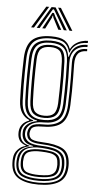

<svg xmlns="http://www.w3.org/2000/svg" viewBox="-61 -794 491 992"><g transform="rotate(5 184.5 -298.0)"><path d="M177 162Q111.8 162 73.9 139.5Q36 117 34 63.2Q33.5 55.8 33.8 49.9Q34 44 34.5 38.5Q36.2 11.8 53.6 -7Q71 -25.8 94.8 -31V-33.8Q71 -42 62.1 -56.1Q53.2 -70.2 52 -87Q51.8 -91.5 51.8 -95Q51.8 -98.5 52 -102.8Q53.8 -124 66 -139.5Q78.2 -155 101 -163V-166.5Q77.5 -175.8 62.2 -199.1Q47 -222.5 45.5 -262.2Q44.5 -289.5 44 -315Q43.5 -340.5 43.5 -366.5Q43.5 -392.5 44 -421.2Q44.5 -450 45.5 -483.5Q48 -550.2 79 -578.5Q110 -606.8 177.2 -606.8Q224 -606.8 246 -592.8Q268 -578.8 277.2 -551.5H280Q288.5 -568.8 303.9 -579.6Q319.2 -590.5 336.6 -595.4Q354 -600.2 368 -600V-588.8Q329.5 -588.5 307.4 -572Q285.2 -555.5 278.5 -531.8H275.8Q269 -564 247.6 -579.9Q226.2 -595.8 177.2 -595.8Q114.5 -595.8 87.8 -569.1Q61 -542.5 58.8 -483.8Q57.8 -445.8 57.1 -412.1Q56.5 -378.5 56.8 -342.8Q57 -307 58.8 -262.2Q60.5 -219 77.1 -196Q93.8 -173 121.5 -166.5V-163Q93 -156 79.1 -140.5Q65.2 -125 63.5 -103.2Q63.2 -99.5 63.2 -95.5Q63.2 -91.5 63.5 -86.8Q64.8 -69 75 -55Q85.2 -41 113.8 -34V-31.2Q85 -25.2 66.6 -8.1Q48.2 9 45.8 38.8Q45 45.2 44.6 50.1Q44.2 55 44.8 63.2Q47.2 114.2 81.8 133.2Q116.2 152.2 177 152.2Q238.8 152.2 273.2 133.2Q307.8 114.2 311.8 63.2Q312.5 56 312.4 50.5Q312.2 45 311.5 38Q308.2 -11.8 274.4 -28.2Q240.5 -44.8 179 -47Q148.5 -48.2 131.6 -53.2Q114.8 -58.2 107.2 -66.8Q99.8 -75.2 97.5 -87Q96.5 -91.2 96.4 -95.4Q96.2 -99.5 96.8 -103Q100.2 -127.2 116.1 -138.8Q132 -150.2 177.2 -149.8Q232.5 -149.2 261.9 -173.5Q291.2 -197.8 294.2 -260.8Q295.8 -300.5 296.1 -333.8Q296.5 -367 296.2 -401.9Q296 -436.8 295 -481.5Q294.2 -514.5 311.8 -536.4Q329.2 -558.2 368 -557.2V-546.2Q336.2 -546.5 321.5 -529Q306.8 -511.5 307.2 -473.2Q308 -433.8 308.2 -399.8Q308.5 -365.8 308.2 -332.4Q308 -299 306.2 -261.8Q303.2 -195.2 273.2 -167.1Q243.2 -139 177.2 -138.5Q147.8 -138.5 133.8 -134.1Q119.8 -129.8 115 -121.4Q110.2 -113 108.8 -100.8Q108.5 -99 108.6 -96.1Q108.8 -93.2 109.2 -90.2Q111 -79.5 117.2 -72.8Q123.5 -66 138 -62.5Q152.5 -59 179 -57.8Q247.5 -55.2 283.8 -36.1Q320 -17 323.8 38.5Q324.2 47 324.2 51.2Q324.2 55.5 323.8 63.2Q320.2 116.5 282.9 139.2Q245.5 162 177 162ZM177 132.2Q213.2 132.2 237.6 126Q262 119.8 274.8 104.8Q287.5 89.8 289 63.5Q289.5 56.5 289.4 51.2Q289.2 46 288.5 38.5Q286.8 11.5 273.2 -2Q259.8 -15.5 235.9 -20.9Q212 -26.2 179 -28.2Q126.8 -31.5 99.1 -15.9Q71.5 -0.2 67 38.2Q66 45 65.6 50.6Q65.2 56.2 65.5 63.8Q68 105.5 97.4 118.9Q126.8 132.2 177 132.2ZM177 122.8Q131 122.8 105 111.5Q79 100.2 76.8 63.8Q76.2 57.8 76.4 51Q76.5 44.2 77.2 37.8Q80.5 1.2 107.2 -10Q134 -21.2 179.8 -19.5Q208.8 -18.2 230 -14.1Q251.2 -10 263.6 1.9Q276 13.8 277.5 38.5Q278.5 46.5 278.4 51.9Q278.2 57.2 277.8 63.8Q275.2 100.8 248.9 111.8Q222.5 122.8 177 122.8ZM177 112.5Q202.2 112.5 221.4 109.4Q240.5 106.2 252 95.8Q263.5 85.2 265.2 63.8Q266.2 57 266 51.2Q265.8 45.5 264.8 38.5Q263.5 17.5 252.4 7.8Q241.2 -2 222.4 -5.1Q203.5 -8.2 179 -9Q138 -11 114.4 -1.6Q90.8 7.8 89.2 38.5Q88 44 87.9 51Q87.8 58 88.8 63.8Q91 95.8 114.5 104.1Q138 112.5 177 112.5ZM177 142.5Q120 142.5 88.4 126.5Q56.8 110.5 54.5 63.5Q54 56 54.5 50.4Q55 44.8 55.5 38.5Q58.2 7.5 77.1 -9.6Q96 -26.8 133 -31.5V-34.2Q101 -39.8 88.5 -53.4Q76 -67 73.5 -86.8Q73.2 -92 73.1 -95Q73 -98 73.2 -103.2Q73.8 -126 93.1 -142.6Q112.5 -159.2 142 -164V-166.8Q107.5 -173.2 90.6 -195.5Q73.8 -217.8 72 -263Q70.8 -295.5 70.2 -329.6Q69.8 -363.8 70.1 -401.5Q70.5 -439.2 72 -482.8Q74 -540.5 99.8 -562.5Q125.5 -584.5 177.2 -584.5Q224.5 -584.5 245.9 -567Q267.2 -549.5 273.8 -509.2H276.5Q282 -532.2 293.5 -547.6Q305 -563 323.5 -571Q342 -579 368 -579V-568Q326 -568.2 303.1 -544.4Q280.2 -520.5 281.8 -477.2Q283.2 -437 283.6 -400.5Q284 -364 283.6 -330Q283.2 -296 281.8 -263.5Q279 -203.5 252.4 -181.6Q225.8 -159.8 177.2 -160.2Q149.2 -160.5 129.6 -153.5Q110 -146.5 99.1 -134.1Q88.2 -121.8 86.2 -105.2Q85.8 -100.2 85.6 -96Q85.5 -91.8 86.2 -87.2Q89.5 -65 109.1 -52.6Q128.8 -40.2 179 -38.5Q216.5 -37.2 243.1 -30.2Q269.8 -23.2 284.8 -7Q299.8 9.2 301.2 38.5Q301.8 45.5 301.9 50.4Q302 55.2 301.5 63.5Q298 109.2 265.8 125.9Q233.5 142.5 177 142.5ZM177.2 -172.8Q222.8 -172.8 244.8 -192.8Q266.8 -212.8 269 -264Q270.2 -293.8 270.6 -328.5Q271 -363.2 270.9 -402.1Q270.8 -441 269.2 -482.2Q267.5 -533.5 244.8 -553.5Q222 -573.5 177.2 -573.5Q130 -573.5 108.6 -553.1Q87.2 -532.8 85.2 -482Q83 -422.5 83.1 -368.1Q83.2 -313.8 85.2 -263.8Q87.2 -214.2 108.9 -193.5Q130.5 -172.8 177.2 -172.8ZM177.2 -183.8Q139.2 -183.8 119.8 -200.8Q100.2 -217.8 98.5 -264.2Q96.5 -314 96.5 -371.4Q96.5 -428.8 98.5 -481.5Q100 -528 119 -545.1Q138 -562.2 177.2 -562.2Q218 -562.2 236.1 -544.8Q254.2 -527.2 256 -482Q257.5 -443 257.8 -405Q258 -367 257.5 -331.8Q257 -296.5 255.8 -264.8Q253.8 -218.8 235.1 -201.2Q216.5 -183.8 177.2 -183.8ZM177.2 -195Q210.5 -195 225.5 -210.4Q240.5 -225.8 242.5 -265.5Q243.8 -297.5 244.2 -333.8Q244.8 -370 244.5 -407.6Q244.2 -445.2 242.8 -481.2Q241.2 -521.5 226.1 -536.4Q211 -551.2 177.2 -551.2Q144 -551.2 128.6 -536.2Q113.2 -521.2 111.8 -480.8Q109.8 -428.2 109.8 -372.1Q109.8 -316 111.8 -265Q113.2 -224.2 129.2 -209.6Q145.2 -195 177.2 -195ZM68.8 -644.2 138.2 -757.5H152.8L83.8 -644.2ZM98 -644.2 165.5 -757.5H186.5L254 -644.2H238.5L189.8 -728.2L178.8 -746.5H173.2L162 -728L113.2 -644.2ZM126.8 -644.2 163.5 -711.8 171.8 -728.2H180.2L188 -711.8L225.5 -644.2H210.2L179.8 -703L177.2 -713.5H174.5L172 -703L142 -644.2ZM268 -644.2 199.2 -757.5H213.8L283 -644.2Z"/></g></svg>

Font: Big Shoulders Inline Display Thin
Style: Regular
Weight: 400
Version: Version 2.002